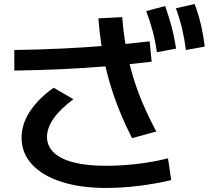

<svg xmlns="http://www.w3.org/2000/svg" viewBox="-20 -875 1040 952"><path d="M507 57Q379 57 284.5 26.5Q190 -4 138.5 -60Q87 -116 87 -193Q87 -260 129 -323.5Q171 -387 246 -440L344 -383Q280 -336 246.5 -288.5Q213 -241 213 -196Q213 -151 247 -118.5Q281 -86 346 -69.5Q411 -53 504 -53Q578 -53 658 -62Q738 -71 813 -90L829 18Q748 37 664.5 47Q581 57 507 57ZM51 -627Q173 -629 281.5 -634Q390 -639 496.5 -647.5Q603 -656 722 -670L732 -569Q613 -555 504 -546Q395 -537 285 -532Q175 -527 51 -525ZM635 -190Q599 -260 570.5 -331Q542 -402 521 -475.5Q500 -549 487 -626Q474 -703 468 -784L586 -790Q592 -713 605 -640.5Q618 -568 638.5 -499Q659 -430 688 -362Q717 -294 755 -223ZM758 -616Q750 -672 737 -721Q724 -770 705 -820L799 -845Q817 -794 830.5 -743.5Q844 -693 853 -634ZM902 -627Q894 -686 882.5 -734.5Q871 -783 852 -834L945 -855Q964 -805 976 -754Q988 -703 995 -644Z"/></svg>

Font: M PLUS 2 Thin SemiBold
Style: Regular
Weight: 600
Version: Version 1.001